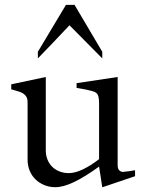

<svg xmlns="http://www.w3.org/2000/svg" viewBox="-20 -758 603 792"><path d="M401.9 -517.1 266.6 -653.8Q234.9 -620.1 201.2 -584.7Q167.5 -549.3 136.2 -517.1V-544.4L252 -737.8H287.6L401.9 -544.4ZM537.1 -31.2 401.9 14.6 388.7 -70.8Q329.1 -27.8 284.9 -6.8Q240.7 14.2 208.5 14.2Q184.1 14.2 163.1 5.6Q142.1 -2.9 126.7 -17.8Q111.3 -32.7 102.5 -53.7Q93.8 -74.7 93.8 -99.6V-336.9Q93.8 -352.1 87.4 -360.8Q81.1 -369.6 71.3 -374.8Q61.5 -379.9 49.6 -382.8Q37.6 -385.7 26.4 -389.6V-410.2L168.9 -440.4V-137.7Q168.9 -116.7 176 -99.4Q183.1 -82 195.6 -69.8Q208 -57.6 225.6 -50.8Q243.2 -43.9 263.7 -43.9Q290 -43.9 322.5 -59.6Q355 -75.2 388.7 -101.6V-330.6Q388.7 -349.1 386.2 -358.9Q383.8 -368.7 378.2 -373.8Q372.6 -378.9 363 -381.6Q353.5 -384.3 338.9 -387.7Q328.6 -390.1 317.1 -391.8Q305.7 -393.6 295.9 -395.5V-415L465.3 -440.4V-76.7Q465.3 -62.5 471.4 -55.9Q477.5 -49.3 487.3 -48.8Q492.7 -49.8 499 -50.3Q505.4 -50.8 512.7 -51.8L537.1 -55.7Z"/></svg>

Font: XB Niloofar
Style: Regular
Weight: 400
Designer: Behnam
Foundry: Irmug
Version: Version 7.201 2008